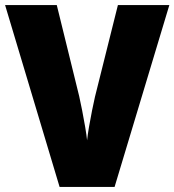

<svg xmlns="http://www.w3.org/2000/svg" viewBox="-20 -734 685 754"><path d="M645 -714 430 0H214L0 -714H203L291 -356Q296 -334 302.5 -301Q309 -268 314.5 -235.5Q320 -203 322 -183Q324 -203 329.5 -235.5Q335 -268 341.5 -300Q348 -332 353 -354L443 -714Z"/></svg>

Font: Noto Sans Gujarati SemiCondensed Black
Style: Regular
Weight: 900
Width: 4
Designer: Jelle Bosma - Monotype Design Team, Universal Thirst
Foundry: Monotype Imaging Inc.
Version: Version 2.106; ttfautohint (v1.8.4.7-5d5b)